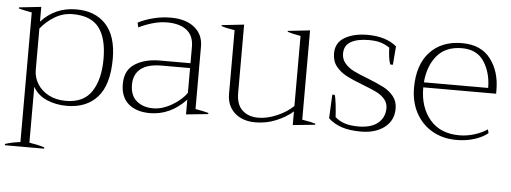

<svg xmlns="http://www.w3.org/2000/svg" viewBox="-50 -642 2723 1024"><g transform="rotate(5 1312.0 -129.5)"><path d="M4 241Q41 229 85 224V-470Q35 -479 15 -485V-491L133 -504V-425Q208 -507 321 -507Q422 -507 479.5 -445Q537 -383 537 -261Q537 -123 478.5 -56.5Q420 10 314 10Q255 10 206.5 -11Q158 -32 133 -76V223Q180 230 214 241V248H4ZM488 -256Q488 -368 444.5 -424Q401 -480 304 -480Q253 -480 209 -454Q165 -428 133 -388V-167Q133 -127 154 -92.5Q175 -58 214.5 -37Q254 -16 307 -16Q402 -16 445 -81.5Q488 -147 488 -256Z M602 -132Q602 -207 655.5 -240.5Q709 -274 788 -274H952V-362Q952 -421 914.5 -450.5Q877 -480 809 -480Q771 -480 731.5 -468.5Q692 -457 658 -440L652 -465Q688 -484 734 -495.5Q780 -507 827 -507Q907 -507 953.5 -469.5Q1000 -432 1000 -368V-33Q1050 -24 1070 -18V-12L952 0V-79Q868 10 759 10Q686 10 644 -26.5Q602 -63 602 -132ZM952 -116V-248H801Q725 -248 688 -218Q651 -188 651 -133Q651 -75 685.5 -46Q720 -17 774 -17Q823 -17 875 -47.5Q927 -78 952 -116Z M1643 -11V-5L1524 7V-66Q1488 -34 1435 -12Q1382 10 1324 10Q1254 10 1212.5 -28Q1171 -66 1171 -129V-470Q1121 -478 1100 -486V-491L1219 -504V-139Q1219 -76 1251.5 -46Q1284 -16 1337 -16Q1384 -16 1436.5 -38.5Q1489 -61 1524 -95V-470Q1474 -479 1454 -486V-491L1572 -504V-26Q1622 -18 1643 -11Z M1714 -46 1720 -173H1733Q1738 -160 1742.5 -120.5Q1747 -81 1748 -55Q1771 -35 1800.5 -25.5Q1830 -16 1873 -16Q1942 -16 1978 -46.5Q2014 -77 2014 -126Q2014 -155 1995.5 -175.5Q1977 -196 1950 -209Q1923 -222 1876 -240Q1821 -261 1788.5 -278Q1756 -295 1733 -323Q1710 -351 1710 -393Q1710 -451 1758.5 -479Q1807 -507 1880 -507Q1979 -507 2036 -459L2028 -360H2014Q2008 -374 2004.5 -400.5Q2001 -427 2001 -449Q1975 -466 1950.5 -473Q1926 -480 1889 -480Q1828 -480 1793 -460Q1758 -440 1758 -397Q1758 -366 1777 -344Q1796 -322 1825 -307.5Q1854 -293 1902 -275Q1955 -254 1987 -237.5Q2019 -221 2041 -194Q2063 -167 2063 -128Q2063 -64 2014.5 -27Q1966 10 1889 10Q1828 10 1786 -4Q1744 -18 1714 -46Z M2200 -254V-251Q2200 -148 2255.5 -82Q2311 -16 2414 -16Q2454 -16 2494 -28.5Q2534 -41 2563 -61L2568 -41Q2542 -19 2498 -4.5Q2454 10 2400 10Q2327 10 2270.5 -22.5Q2214 -55 2182.5 -113.5Q2151 -172 2151 -248Q2151 -371 2214 -439Q2277 -507 2386 -507Q2487 -507 2538.5 -440.5Q2590 -374 2590 -273V-254ZM2201 -281H2545Q2545 -361 2507 -420.5Q2469 -480 2388 -480Q2301 -480 2254.5 -424.5Q2208 -369 2201 -281Z"/></g></svg>

Font: Trirong ExtraLight
Style: Regular
Weight: 275
Designer: Katatrad Team
Foundry: CadsonDemak
Version: Version 1.001